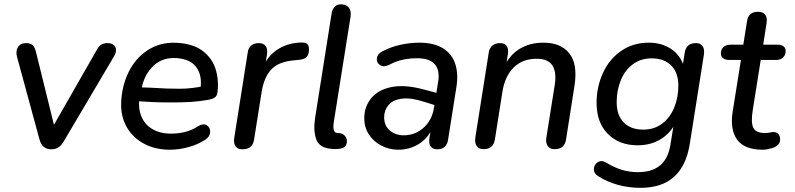

<svg xmlns="http://www.w3.org/2000/svg" viewBox="-20 -698 3755 907"><path d="M166.5 -39.4 60.7 -428.2Q53 -456.6 64.9 -475.5Q76.9 -494.4 103.7 -494.4Q123.3 -494.4 134.1 -484.6Q144.8 -474.7 150.3 -451.2L243.2 -74.5H215.4L436.8 -461.5Q446.8 -479.9 458.4 -487.1Q470 -494.4 488 -494.4Q505.8 -494.4 516.6 -485.9Q527.4 -477.5 528 -463.2Q528.7 -449 519.3 -433.1L281.1 -30Q269.4 -10.3 255.7 -1.5Q241.9 7.3 223 7.3Q200.4 7.3 186.7 -4.3Q173 -15.8 166.5 -39.4Z M552.2 -207.5Q554.1 -288.4 586.9 -356.1Q619.7 -423.8 679.1 -461.9Q738.4 -500 815.4 -495.8Q891 -491.9 936 -458.5Q981 -425.1 997.8 -373.7Q1014.5 -322.2 1007.4 -261.9Q1005.4 -244.7 994.5 -237.4Q983.5 -230.1 966.1 -226.8Q923 -219 879.7 -216.3Q836.4 -213.7 780.4 -214.2Q743.4 -214 703.1 -215.7Q662.9 -217.5 617.8 -220.6L630.1 -285.8Q657.6 -284.5 689.8 -283.8Q774 -278.3 830.4 -278.7Q886.8 -279.2 944.7 -291.8L927 -277.9Q935.8 -340.3 908.3 -379.5Q880.8 -418.7 813.8 -423.6Q748.3 -427.8 705.9 -388Q663.5 -348.1 650.3 -286.9L641.7 -249.5Q630.5 -196.5 645.4 -154.6Q660.3 -112.7 697.4 -89.7Q734.4 -66.7 787.8 -66.7Q823.3 -66.7 855.6 -75Q887.9 -83.3 916.3 -102.1Q939.7 -116.4 956.4 -106.5Q973.2 -96.5 972.9 -75.1Q972.6 -53.7 951.4 -39.4Q917.8 -16.2 871.9 -3.5Q826 9.3 782.9 9.3Q713.5 9.3 660.7 -18.9Q607.9 -47 579.4 -96.3Q551 -145.7 552.2 -207.5Z M1086.6 -46.6 1150.1 -449Q1153 -471.5 1166.7 -482.9Q1180.4 -494.4 1202.9 -494.4Q1224.4 -494.4 1234.8 -480.7Q1245.1 -467 1241.2 -441.2L1230 -370.6H1219.6Q1239 -428.6 1287.2 -461.6Q1335.4 -494.6 1399.1 -497.1Q1422.3 -497.8 1431 -490.5Q1439.7 -483.2 1439.7 -465.1Q1439.7 -440.7 1428.8 -429.1Q1417.8 -417.5 1391.9 -415.3L1369.3 -413Q1296 -406.7 1261.6 -369.9Q1227.1 -333.1 1216 -263.7L1180.2 -38.2Q1176.7 -15.7 1163.2 -4.2Q1149.7 7.3 1125.5 7.3Q1103 7.3 1092.9 -6.8Q1082.7 -20.8 1086.6 -46.6Z M1552.5 5.6Q1489.9 2.9 1474.4 -38.9Q1459 -80.7 1468.6 -141.4Q1492.7 -290.9 1515.8 -440Q1528.2 -514.4 1546.3 -633.7Q1550.2 -656.9 1563.6 -668.6Q1577 -680.4 1598.9 -676.9Q1620.8 -674 1630.3 -658.4Q1639.8 -642.7 1636 -619.2Q1597.1 -373 1557.6 -126.1Q1554.1 -105.2 1555 -93.9Q1555.9 -82.6 1560.9 -76.1Q1565.9 -69.6 1575.6 -69.6Q1598.5 -69.6 1609.8 -55.8Q1621 -42 1618.3 -23.9Q1614.5 -2 1593.7 2.8Q1572.9 7.5 1552.5 5.6Z M1700.7 -138.4Q1700.7 -192 1732 -232.1Q1763.3 -272.3 1825.5 -286Q1887.7 -299.8 1975.7 -276.9L2056.1 -255.7L2047.3 -197.1L1985.5 -216.5Q1921.3 -237.6 1878.3 -231.8Q1835.3 -226.1 1815 -201.5Q1794.7 -177 1794.7 -144.1Q1794.7 -104.2 1821.5 -81.5Q1848.2 -58.8 1887.3 -58.8Q1940.5 -58.8 1980.6 -94.2Q2020.7 -129.5 2030.2 -189.7L2049.6 -310.6Q2058.7 -365.5 2034.2 -394.2Q2009.7 -422.9 1949.5 -422.9Q1920.3 -422.9 1894.3 -418.4Q1868.3 -413.8 1842.9 -403.7Q1832.4 -398.8 1815.9 -390.8Q1792.3 -379.3 1775 -390.7Q1757.7 -402.1 1760.4 -423.4Q1763.1 -444.6 1790.3 -457.4Q1828 -476.9 1872.4 -486.6Q1916.8 -496.4 1960.3 -496.4Q2029.6 -496.4 2072.2 -470.1Q2114.8 -443.9 2130.4 -396.7Q2146 -349.5 2136 -286.3L2096.9 -39.4Q2094 -16.3 2080.8 -4.5Q2067.6 7.3 2045.7 7.3Q2024.4 7.3 2014.6 -6.3Q2004.7 -19.9 2008.6 -45.3L2020.5 -121L2028.6 -108.5Q2008.3 -50.4 1962.8 -20.6Q1917.2 9.3 1861.7 9.3Q1818.9 9.3 1781.6 -10Q1744.4 -29.3 1722.5 -63.1Q1700.7 -97 1700.7 -138.4Z M2225.6 -49.2 2288.5 -447.7Q2291.3 -470.2 2305.7 -482.3Q2320 -494.4 2342.5 -494.4Q2363.4 -494.4 2373.3 -481Q2383.1 -467.6 2379.2 -442.4L2367 -364.6L2360.4 -380.3Q2385.4 -436.3 2433.4 -466.3Q2481.3 -496.4 2547 -496.4Q2630 -496.4 2669.8 -445.4Q2709.6 -394.5 2694 -293.7L2654 -39.3Q2647.2 6.6 2599.9 6.6Q2578 6.6 2567.5 -8Q2557.1 -22.7 2561 -48.4L2600 -292.9Q2610.5 -356.8 2589.6 -388.6Q2568.7 -420.4 2515.3 -420.4Q2447.6 -420.4 2406.1 -378.7Q2364.7 -337 2353.2 -263.4L2318 -40.1Q2311.2 6.6 2263.9 6.6Q2242 6.6 2231.9 -8.4Q2221.7 -23.4 2225.6 -49.2Z M2805 133.7Q2784.7 121 2785.5 100.3Q2786.2 79.6 2803.7 68.5Q2821.3 57.3 2842.9 69.7Q2879.1 92.2 2915.7 103.7Q2952.3 115.2 2994.4 115.2Q3059 115.2 3097.4 84.1Q3135.8 53.1 3146.6 -11.9L3164.5 -121.1L3172.5 -120.1Q3147.7 -68.7 3100.7 -40.2Q3053.7 -11.6 2992.4 -11.6Q2904.5 -11.6 2851.4 -65.6Q2798.2 -119.6 2798.2 -211.1Q2798.2 -287.4 2828 -352.7Q2857.7 -418 2914 -457.2Q2970.2 -496.4 3045 -496.4Q3105.9 -496.4 3150.3 -466.8Q3194.8 -437.3 3211.8 -380.8L3201.3 -363.3L3214.6 -449Q3221.3 -494.4 3268 -494.4Q3289.3 -494.4 3299.1 -480.1Q3309 -465.7 3305.1 -439.3L3238.3 -17Q3221.7 85.6 3164 137.4Q3106.3 189.3 3006.4 189.3Q2948.9 189.3 2897.3 174.8Q2845.7 160.3 2805 133.7ZM3184.5 -293.5Q3184.5 -354.1 3151.2 -388.2Q3117.9 -422.3 3058 -422.3Q3006.7 -422.3 2969.2 -394.1Q2931.7 -366 2912.5 -318.7Q2893.2 -271.5 2893.2 -215.5Q2893.2 -153.7 2926.2 -119.7Q2959.2 -85.7 3019 -85.7Q3070.4 -85.7 3107.9 -113.9Q3145.3 -142.1 3164.9 -189.8Q3184.5 -237.5 3184.5 -293.5Z M3441.2 -171.2 3480.1 -414.8H3425.6Q3406.5 -414.8 3396 -422.9Q3385.5 -430.9 3385.5 -445.5Q3385.5 -465.5 3398.2 -476.3Q3411 -487.1 3433.9 -487.1H3491.4L3509 -598.1Q3515.7 -642.3 3560.5 -642.3Q3584.3 -642.3 3594.8 -628.5Q3605.2 -614.8 3601.3 -589.7L3585.4 -487.1H3650.7Q3670.5 -487.1 3681 -479.4Q3691.5 -471.6 3691.5 -457.1Q3691.5 -438.3 3679.4 -426.6Q3667.2 -414.8 3646.2 -414.8H3573.7L3536.2 -179.5Q3526.5 -119.2 3538.5 -94.5Q3550.6 -69.8 3592.5 -69.8Q3611.9 -69.8 3621.4 -72.6Q3626.3 -74.2 3631.2 -74.2Q3646.7 -75 3655.7 -66Q3664.7 -57.1 3665.1 -42.5Q3665.8 -25.1 3656.3 -14.9Q3646.8 -4.6 3630 0.9Q3625.2 2.5 3622.4 2.9Q3600.7 9.3 3582.6 9.3Q3496.5 9.3 3462.1 -38.5Q3427.6 -86.3 3441.2 -171.2Z"/></svg>

Font: SN Pro Thin
Style: Italic
Weight: 200
Italic angle: -9°
Designer: Tobias Whetton
Foundry: Supernotes
Version: Version 1.003;Glyphs 3.3 (3324)